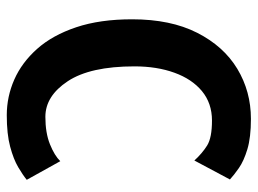

<svg xmlns="http://www.w3.org/2000/svg" viewBox="-117 -632 761 567"><g transform="rotate(90 263.5 -348.5)"><path d="M320 12Q265.5 12 215 -10.2Q164.5 -32.5 124.2 -77.8Q84 -123 60.5 -193Q37 -263 37 -358Q37 -472 76.8 -550.2Q116.5 -628.5 183.2 -668.8Q250 -709 331 -709Q386 -709 420.8 -698.5Q455.5 -688 476.2 -673.5Q497 -659 510 -647L454 -542Q432.5 -565.5 409.5 -579.8Q386.5 -594 336 -594Q285 -594 249.2 -564.5Q213.5 -535 194.8 -483.2Q176 -431.5 176 -365Q176 -234.5 219.8 -168.2Q263.5 -102 325 -102Q372.5 -102 406 -115.5Q439.5 -129 456 -146L511 -47Q497 -35.5 473.8 -21.8Q450.5 -8 413.2 2Q376 12 320 12Z"/></g></svg>

Font: Alatsi
Style: Regular
Weight: 400
Designer: Spyros Zevelakis, Eben Sorkin
Foundry: www.sorkintype.com
Version: Version 1.008; ttfautohint (v1.8.4.7-5d5b)